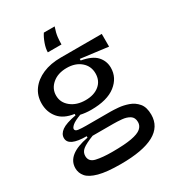

<svg xmlns="http://www.w3.org/2000/svg" viewBox="-199 -788 942 1047"><g transform="rotate(-30 272.5 -264.5)"><path d="M250 151Q162 151 112.5 137.5Q63 124 43 100.5Q23 77 23 47Q23 -39 164 -65V-74Q51 -74 51 -127Q51 -153 77 -172Q103 -191 168 -203V-212Q103 -221 71.5 -259Q40 -297 40 -350Q40 -400 67 -437Q94 -474 142.5 -495Q191 -516 256 -516H514V-436L342 -458V-448Q409 -436 437 -405Q465 -374 465 -332Q465 -269 412 -227.5Q359 -186 258 -186Q223 -186 192 -193Q152 -178 137 -165Q122 -152 122 -143Q122 -130 142 -127.5Q162 -125 189 -125H345Q362 -125 392 -122.5Q422 -120 453.5 -109Q485 -98 506.5 -72.5Q528 -47 528 0Q528 151 250 151ZM258 -247Q312 -247 344.5 -274Q377 -301 377 -347Q377 -393 343 -422Q309 -451 255 -451Q199 -451 164.5 -421.5Q130 -392 130 -349Q130 -305 166 -276Q202 -247 258 -247ZM242 70Q320 70 364 62Q408 54 426.5 38Q445 22 445 -1Q445 -30 425 -42.5Q405 -55 376.5 -57.5Q348 -60 322 -60H193Q142 -40 122.5 -24Q103 -8 103 16Q103 52 142.5 61Q182 70 242 70ZM312 -680Q300 -645 297.5 -621Q295 -597 295 -576H209Q209 -600 219.5 -629.5Q230 -659 244 -680Z"/></g></svg>

Font: Bricolage Grotesque 48pt
Style: Regular
Weight: 400
Designer: Mathieu Triay
Foundry: Atelier Triay
Version: Version 1.000; ttfautohint (v1.8.4.7-5d5b);gftools[0.9.32]